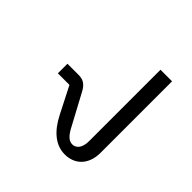

<svg xmlns="http://www.w3.org/2000/svg" viewBox="-46 -616 340 340"><g transform="rotate(-45 124.0 -445.5)"><path d="M59 -369H238V-398H59C43 -398 34 -405 34 -415C34 -424 41 -431 57 -439L111 -468C125 -475 129 -483 129 -494V-522H105V-493L56 -468C28 -454 12 -435 12 -412C12 -386 30 -369 59 -369Z"/></g></svg>

Font: IBM Plex Arabic ExtraLight
Style: Regular
Weight: 200
Designer: Mike Abbink, Paul van der Laan, Pieter van Rosmalen, Wael Morcos, Khajak Apelian
Foundry: Bold Monday
Version: Version 1.0